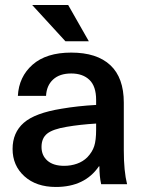

<svg xmlns="http://www.w3.org/2000/svg" viewBox="-20 -732 579 763"><path d="M472 -324V-134Q472 -52 485 0H382Q375 -31 375 -71H373Q317 11 202 11Q124 11 77 -31.5Q30 -74 30 -140Q30 -205 74.5 -244Q119 -283 225 -300Q289 -311 362 -315V-335Q362 -389 335.5 -414.5Q309 -440 263 -440Q217 -440 191 -416Q165 -392 163 -351H51Q55 -427 109.5 -475Q164 -523 263 -523Q365 -523 418.5 -473Q472 -423 472 -324ZM245 -228Q190 -219 167.5 -201Q145 -183 145 -148Q145 -114 168.5 -93.5Q192 -73 235 -73Q262 -73 286 -81.5Q310 -90 327 -107Q347 -128 354.5 -151.5Q362 -175 362 -216V-241Q297 -237 245 -228ZM333 -568H240L108 -712H251Z"/></svg>

Font: CST
Style: Medium
Weight: 500
Version: Version 1.00